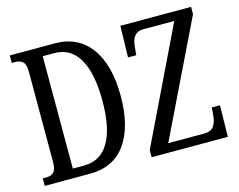

<svg xmlns="http://www.w3.org/2000/svg" viewBox="-99 -864 1264 1015"><g transform="rotate(-15 533.5 -357.0)"><path d="M28 -41H47Q75 -41 89 -56Q103 -71 103 -112V-605Q103 -645 88 -659Q73 -673 44 -673H28V-714H275Q400 -714 469.5 -620Q539 -526 539 -356Q539 -188 472 -94Q405 0 275 0H28ZM257 -50Q347 -50 393 -128Q439 -206 439 -356Q439 -507 393 -586Q347 -665 258 -665H195V-50ZM613 -39 915 -665H743Q684 -665 678 -585L674 -542H629L633 -714H1020V-674L717 -49H914Q950 -49 966 -70.5Q982 -92 985 -130L988 -172H1033L1030 0H613Z"/></g></svg>

Font: Noto Serif Cond
Style: Regular
Weight: 400
Width: 3
Designer: Monotype Design Team
Foundry: Monotype Imaging Inc.
Version: Version 1.001